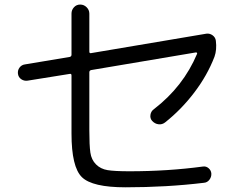

<svg xmlns="http://www.w3.org/2000/svg" viewBox="-20 -797 1040 830"><path d="M98.6 -448.2Q84 -446.3 71.8 -454.6Q59.6 -462.9 57.6 -478Q55.7 -493.2 64.5 -504.9Q73.2 -516.6 87.9 -518.6L281.2 -550.8Q289.1 -552.7 289.1 -560.5V-738.3Q289.1 -753.9 299.8 -765.6Q310.5 -777.3 326.7 -777.3Q342.8 -777.3 354.5 -765.6Q366.2 -753.9 366.2 -738.3V-574.2Q366.2 -565.4 374 -567.4L872.1 -651.4Q886.7 -653.3 898.9 -644.5Q911.1 -635.7 913.1 -621.1Q918 -582 907.2 -551.8Q876 -470.7 819.8 -397Q763.7 -323.2 693.4 -267.6Q680.7 -257.8 665 -259.8Q649.4 -261.7 637.7 -274.4Q627.9 -285.2 630.4 -300.8Q632.8 -316.4 645.5 -325.2Q772.5 -422.9 832 -564.5Q833 -566.4 831.1 -568.8Q829.1 -571.3 826.2 -570.3L374 -494.1Q366.2 -492.2 366.2 -484.4V-233.4Q366.2 -168.9 370.6 -137.7Q375 -106.4 395 -86.4Q415 -66.4 445.3 -61.5Q475.6 -56.6 539.1 -56.6Q706.1 -56.6 857.4 -77.1Q871.1 -79.1 881.8 -69.8Q892.6 -60.5 893.6 -46.9Q894.5 -32.2 885.3 -20Q876 -7.8 861.3 -6.8Q700.2 12.7 522.5 12.7Q378.9 12.7 334 -31.2Q289.1 -75.2 289.1 -219.7V-470.7Q289.1 -479.5 281.2 -477.5Z"/></svg>

Font: Rounded Mgen+ 1mn regular
Style: Regular
Weight: 400
Designer: [Source Han Sans]
Ryoko NISHIZUKA  (kana & ideographs); Paul D. Hunt (Latin, Greek & Cyrillic); Wenlong ZHANG  (bopomofo
Version: Version 1.059.20150602